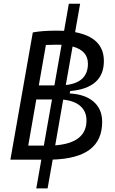

<svg xmlns="http://www.w3.org/2000/svg" viewBox="-20 -870 626 1046"><path d="M177.7 156.2 205.1 0H120.1H36.6L158.7 -693.4Q210.4 -703.1 290.5 -703.1Q310.5 -703.1 329.1 -702.1L355 -849.6H416.5L389.2 -694.8Q545.9 -665.5 545.9 -537.6Q545.9 -390.1 362.3 -374L359.9 -360.8Q443.8 -356.4 490.2 -315.9Q536.6 -275.4 536.6 -206.1Q536.6 -106.9 470 -55.9Q403.3 -4.9 267.1 -0.5L239.3 156.2ZM324.2 -327.1 280.8 -78.1Q451.2 -91.3 451.2 -213.9Q451.2 -262.7 418 -292Q384.8 -321.3 324.2 -327.1ZM218.8 -76.7 263.2 -328.1H177.7L133.8 -76.7ZM191.4 -404.8H276.4L315.4 -626Q302.7 -626.5 289.1 -626.5Q257.8 -626.5 230 -625ZM338.4 -406.7Q459 -419.9 459 -522.9Q459 -594.2 375.5 -616.7Z"/></svg>

Font: CaskaydiaCove NFP SemiLight
Style: Italic
Weight: 350
Italic angle: -10°
Designer: Aaron Bell
Foundry: Saja Typeworks
Version: Version 2111.001; VTT 6.35;Nerd Fonts 3.1.1